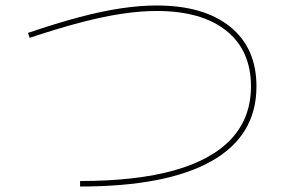

<svg xmlns="http://www.w3.org/2000/svg" viewBox="-20 -710 1040 700"><path d="M272 -50Q477 -50 615.5 -89Q754 -128 824.5 -205Q895 -282 895 -395Q895 -526 805 -598Q715 -670 551 -670Q493 -670 425.5 -660Q358 -650 275.5 -628.5Q193 -607 88 -572L82 -590Q188 -626 271.5 -648Q355 -670 423.5 -680Q492 -690 551 -690Q723 -690 819 -612.5Q915 -535 915 -395Q915 -215 751 -122.5Q587 -30 272 -30Z"/></svg>

Font: M PLUS 2 Thin
Style: Regular
Weight: 100
Designer: Coji Morishita
Foundry: UNDERFOREST DESIGN
Version: Version 1.001